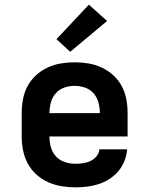

<svg xmlns="http://www.w3.org/2000/svg" viewBox="-20 -795 640 823"><path d="M303 8Q273 8 243 3Q213 -2 185.5 -14.5Q158 -27 135.5 -47.5Q113 -68 99 -94Q85 -120 79 -150Q73 -180 73 -210V-310Q73 -340 78.5 -369.5Q84 -399 98 -425.5Q112 -452 134.5 -472.5Q157 -493 184 -505.5Q211 -518 240.5 -523Q270 -528 300 -528Q330 -528 359.5 -523Q389 -518 416 -505.5Q443 -493 465.5 -472.5Q488 -452 502 -425.5Q516 -399 521.5 -369.5Q527 -340 527 -310V-210H192Q192 -187 198 -164.5Q204 -142 219.5 -125Q235 -108 257.5 -100.5Q280 -93 303 -93Q319 -93 336 -95.5Q353 -98 368 -105Q383 -112 394 -125.5Q405 -139 406 -155H525Q523 -130 513.5 -105.5Q504 -81 487.5 -61.5Q471 -42 449.5 -28Q428 -14 403.5 -6Q379 2 353.5 5Q328 8 303 8ZM192 -310H408Q408 -333 402 -355.5Q396 -378 381 -395Q366 -412 344.5 -419.5Q323 -427 300 -427Q277 -427 255.5 -419.5Q234 -412 219 -395Q204 -378 198 -355.5Q192 -333 192 -310ZM281 -573 222 -627 361 -775 439 -705Z"/></svg>

Font: Iosevka Custom Extended
Style: Bold
Weight: 700
Width: 7
Monospace: yes
Designer: Belleve Invis
Foundry: Belleve Invis
Version: Version 11.2.4; ttfautohint (v1.8.4)